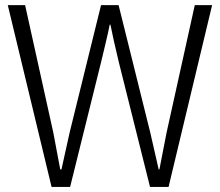

<svg xmlns="http://www.w3.org/2000/svg" viewBox="-20 -738 867 758"><path d="M10.7 -717.8H79.1L190.4 -214.8Q210 -113.3 217.8 -69.3H222.7Q249 -190.4 254.9 -214.8L378.9 -717.8H448.2L573.2 -214.8Q582 -177.7 606.4 -69.3H609.4Q611.3 -79.1 637.7 -214.8L749 -717.8H817.4L645.5 0H572.3L448.2 -496.1Q425.8 -589.8 416 -640.6H413.1Q408.2 -614.3 396 -563.5Q383.8 -512.7 379.9 -496.1L256.8 0H183.6Z"/></svg>

Font: Gothic A1 Light
Style: Regular
Weight: 300
Version: Version 2.50